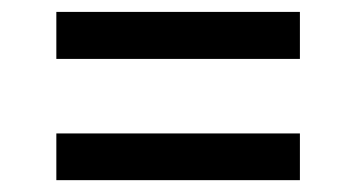

<svg xmlns="http://www.w3.org/2000/svg" viewBox="-20 -496 589 321"><path d="M481.4 -397.5V-476.1H74.2V-397.5ZM481.4 -194.8V-272.9H74.2V-194.8Z"/></svg>

Font: Dirooz FD
Style: FD
Weight: 400
Foundry: DejaVu fonts team - Redesigned by Saber Rastikerdar
Version: Version 0.2.1